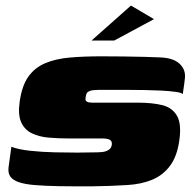

<svg xmlns="http://www.w3.org/2000/svg" viewBox="-20 -667 702 692"><path d="M21 -138Q47 -128 89.5 -123.5Q132 -119 177.5 -118Q223 -117 259 -117Q273 -117 295.5 -117.5Q318 -118 331 -118Q349 -118 360 -121.5Q371 -125 376.5 -131Q382 -137 383 -146Q384 -153 381 -158Q378 -163 370 -165.5Q362 -168 349 -168Q340 -168 327 -168Q314 -168 290.5 -168Q267 -168 225 -168Q189 -168 155 -171Q121 -174 95 -186.5Q69 -199 56.5 -226Q44 -253 51 -301Q59 -358 82 -390.5Q105 -423 142.5 -439Q180 -455 230.5 -459.5Q281 -464 344 -464Q382 -464 424.5 -463.5Q467 -463 503.5 -462Q540 -461 559 -460Q606 -458 628.5 -436Q651 -414 646 -381Q646 -377 644 -364.5Q642 -352 640.5 -340.5Q639 -329 639 -328Q634 -333 612.5 -336Q591 -339 561 -340.5Q531 -342 501 -342.5Q471 -343 448 -343H335Q314 -343 304.5 -339.5Q295 -336 292.5 -330.5Q290 -325 289 -319Q288 -314 288 -309Q288 -304 293.5 -300.5Q299 -297 312 -297Q389 -297 431 -297Q473 -297 477 -297Q529 -297 565 -288Q601 -279 618 -249.5Q635 -220 626 -159Q618 -103 592.5 -69Q567 -35 528 -19Q489 -3 438 0Q372 4 314.5 4.5Q257 5 192 4Q141 3 105 0Q69 -3 47.5 -10.5Q26 -18 17 -31Q8 -44 11 -65ZM310 -521 452 -647 535 -598 392 -521Z"/></svg>

Font: Genos Thin Black
Style: Italic
Weight: 900
Italic angle: -8°
Version: Version 1.010